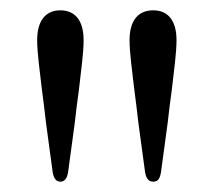

<svg xmlns="http://www.w3.org/2000/svg" viewBox="-20 -828 413 372"><path d="M248 -591 261 -495C263 -482 268 -476 277 -476C286 -476 290 -482 292 -495L305 -591C307 -610 310 -633 313 -655C317 -691 322 -725 322 -750C322 -790 304 -808 277 -808C249 -808 231 -790 231 -750C231 -726 236 -691 240 -656C243 -633 246 -610 248 -591ZM52 -750C52 -726 57 -691 61 -656C64 -633 67 -610 69 -591L82 -495C84 -482 89 -476 97 -476C105 -476 110 -482 112 -495L125 -591C127 -610 130 -633 133 -655C137 -691 142 -725 142 -750C142 -790 124 -808 97 -808C70 -808 52 -790 52 -750Z"/></svg>

Font: 寒蝉锦书宋
Style: Regular
Weight: 400
Designer: 寒蝉锦书宋{Warren} 思源宋体{Ryoko NISHIZUKA 西塚涼子 (kana & ideographs); Frank Grießhammer (Latin, Greek & Cyrillic); Wenlong ZHANG 
Foundry: Adobe & ChillType
Version: Version 2.000;Glyphs 3.1.1 (3135)